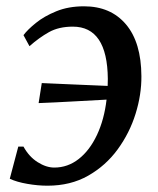

<svg xmlns="http://www.w3.org/2000/svg" viewBox="-20 -579 502 609"><path d="M102.5 -252 112.5 -315.5Q165.5 -313 215.2 -311Q265 -309 321.5 -306.5Q322 -317.5 322 -329Q320.5 -494.5 211 -494.5Q166.5 -494.5 135.2 -477Q104 -459.5 73.5 -432.5L54.5 -467.5Q67.5 -485 93.8 -506.2Q120 -527.5 158.5 -543.2Q197 -559 246.5 -559Q331 -559 379.5 -501.8Q428 -444.5 428.5 -337.5Q429 -279 410 -218Q391 -157 353.2 -105.2Q315.5 -53.5 259.8 -21.8Q204 10 130.5 10Q100 10 66.8 4.2Q33.5 -1.5 11 -12L38 -114H54.5Q72 -82 99.2 -64.8Q126.5 -47.5 152 -47.5Q195 -47.5 229.8 -74.8Q264.5 -102 287.5 -150.8Q310.5 -199.5 318 -263Q260.5 -260 207.5 -257Q154.5 -254 102.5 -252Z"/></svg>

Font: Merriweather Text Regular
Style: Italic
Weight: 400
Italic angle: -7.8°
Designer: Eben Sorkin
Foundry: Eben Sorkin
Version: Version 2.100; ttfautohint (v1.7.19-72a1) -l 8 -r 50 -G 200 